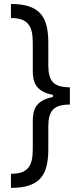

<svg xmlns="http://www.w3.org/2000/svg" viewBox="-20 -781 402 949"><path d="M34.1 -761.4Q86.3 -761.4 121.6 -750Q157 -738.6 178.6 -715.2Q200.3 -691.8 209.5 -655.9Q218.8 -620 218.8 -571V-457.4Q218.8 -428.3 224.3 -407.7Q229.8 -387.1 242.4 -374.1Q255 -361.2 275.2 -355.3Q295.5 -349.4 325.3 -349.4V-264.2Q295.5 -264.2 275.2 -258.3Q255 -252.5 242.4 -239.5Q229.8 -226.6 224.3 -206Q218.8 -185.4 218.8 -156.2V-42.6Q218.8 6.4 209.5 42.3Q200.3 78.1 178.6 101.6Q157 125 121.6 136.4Q86.3 147.7 34.1 147.7V78.1Q65 78.1 85.8 71Q106.5 63.9 119 49Q131.4 34.1 136.7 11.4Q142 -11.4 142 -42.6V-184.7Q142 -206.3 146.1 -225.1Q150.2 -244 161.2 -258.9Q172.2 -273.8 191.6 -284.6Q210.9 -295.5 241.5 -301.5V-312.1Q210.9 -318.2 191.6 -329Q172.2 -339.8 161.2 -354.8Q150.2 -369.7 146.1 -388.5Q142 -407.3 142 -429V-571Q142 -602.3 136.7 -625Q131.4 -647.7 119 -662.6Q106.5 -677.6 85.8 -684.7Q65 -691.8 34.1 -691.8Z"/></svg>

Font: Fast_Sans
Style: Regular
Weight: 400
Designer: Rasmus Andersson
Foundry: rsms
Version: Version 3.018;git-588b23468